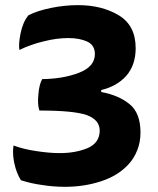

<svg xmlns="http://www.w3.org/2000/svg" viewBox="-20 -593 608 740"><path d="M131.8 -167Q264.6 -167 314.5 -149.4Q364.3 -130.9 364.3 -89.8Q364.3 -43 318.4 -22.5Q271.5 -2.9 210.9 -2.9Q168.9 -2.9 120.1 -10.7Q71.3 -17.6 32.2 -32.2Q30.3 -20.5 30.3 -8.8Q30.3 12.7 35.2 36.1Q43 73.2 60.5 101.6Q99.6 114.3 142.6 120.1Q185.5 127 230.5 127Q304.7 127 370.1 105.5Q435.5 84 475.6 40Q497.1 16.6 508.8 -13.7Q521.5 -44.9 521.5 -82Q521.5 -158.2 478.5 -192.4Q435.5 -226.6 370.1 -238.3Q370.1 -240.2 370.1 -246.1Q429.7 -259.8 466.8 -300.8Q502.9 -342.8 502.9 -407.2Q502.9 -495.1 437.5 -534.2Q372.1 -573.2 281.2 -573.2Q228.5 -573.2 176.8 -562.5Q124 -551.8 89.8 -534.2Q68.4 -508.8 59.6 -465.8Q50.8 -423.8 54.7 -400.4Q98.6 -421.9 148.4 -433.6Q198.2 -446.3 243.2 -446.3Q287.1 -446.3 316.4 -432.6Q345.7 -418.9 345.7 -384.8Q345.7 -335.9 284.2 -312.5Q223.6 -289.1 142.6 -288.1Q130.9 -267.6 127.9 -228.5Q124 -190.4 131.8 -167Z"/></svg>

Font: cl
Style: Bold
Weight: 400
Designer: Mitja Miklavcic
Version: Version 7.504; 2011; Build 1021